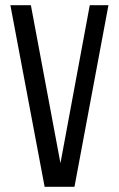

<svg xmlns="http://www.w3.org/2000/svg" viewBox="-20 -720 458 740"><path d="M20 -700H99L213 -91L326 -700H398L267 0H152Z"/></svg>

Font: TypoPRO Bebas Neue
Style: Regular
Weight: 400
Designer: Ryoichi Tsunekawa
Foundry: Ryoichi Tsunekawa
Version: Version 001.003